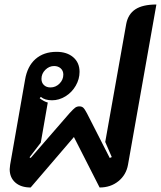

<svg xmlns="http://www.w3.org/2000/svg" viewBox="-20 -823 714 852"><path d="M23 -72Q23 -78 25 -92L91 -468Q101 -529 137.5 -561Q174 -593 231 -593Q277 -593 305 -569Q333 -545 333 -504Q333 -472 316 -442.5Q299 -413 270.5 -395.5Q242 -378 211 -378Q179 -378 161 -393L156 -387Q176 -372 192 -368L161 -190L111 -125L116 -122L288 -320Q306 -340 314 -345.5Q322 -351 332 -351Q343 -351 349.5 -345Q356 -339 366 -320L467 -122L476 -126L447 -193L540 -716Q548 -760 580.5 -781.5Q613 -803 674 -803L548 -92Q540 -47 505.5 -19Q471 9 422 9L308 -215L116 9Q73 9 48 -13Q23 -35 23 -72ZM261 -492Q261 -509 249.5 -519.5Q238 -530 220 -530Q198 -530 181 -513Q164 -496 164 -473Q164 -456 175 -445.5Q186 -435 204 -435Q227 -435 244 -452Q261 -469 261 -492Z"/></svg>

Font: K2D
Style: Bold Italic
Weight: 700
Italic angle: -10°
Designer: Katatrad Aksorn Co.,Ltd.
Foundry: Cadson Demak Co.,Ltd.
Version: Version 1.000; ttfautohint (v1.6)